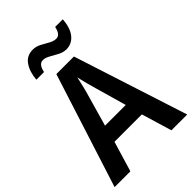

<svg xmlns="http://www.w3.org/2000/svg" viewBox="-264 -1026 1135 1135"><g transform="rotate(-45 303.5 -459.0)"><path d="M475 0 418 -190H189L132 0H0L229 -716H376L607 0ZM335 -490Q328 -514 318 -551.5Q308 -589 303 -615Q297 -587 288 -549.5Q279 -512 272 -490L217 -297H390ZM122 -776Q127 -838 154.5 -877.5Q182 -917 232 -917Q259 -917 284 -904Q309 -891 332 -877.5Q355 -864 377 -864Q410 -864 421 -918H485Q480 -849 450 -813Q420 -777 375 -777Q349 -777 323.5 -790.5Q298 -804 274.5 -817.5Q251 -831 231 -831Q197 -831 186 -776Z"/></g></svg>

Font: Noto Sans SemiCondensed SemiBold
Style: Regular
Weight: 600
Width: 4
Designer: Monotype Design Team
Foundry: Monotype Imaging Inc.
Version: Version 2.013; ttfautohint (v1.8.4.7-5d5b)